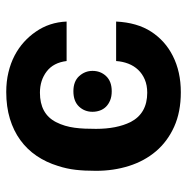

<svg xmlns="http://www.w3.org/2000/svg" viewBox="-12 -566 588 603"><g transform="rotate(90 281.5 -264.0)"><path d="M268.5 9.9Q235.4 9.9 206.7 3Q177.9 -3.9 154.1 -16.3Q130.3 -28.8 111.5 -45.8Q92.7 -62.9 79.2 -82.7Q49.4 -125.4 47.2 -179.7H171.2Q176.1 -138.5 203.8 -117.2Q231.5 -95.9 270.6 -95.9Q337 -95.9 362.9 -146.3Q370 -160.2 374.3 -174.7Q378.6 -189.3 380.7 -204.9Q382.8 -220.5 383.5 -237.2Q384.2 -253.9 384.2 -272Q384.2 -337 362.9 -380.3Q335.9 -432.9 270.6 -432.9Q247.2 -432.9 229.2 -425.2Q211.3 -417.6 198.9 -404.5Q186.4 -391.3 179.5 -373.6Q172.6 -355.8 171.2 -335.2H47.2Q50.4 -401.3 79 -445.3Q107.6 -489.3 154.8 -513.1Q204.5 -538.4 269.2 -538.4Q331.3 -538.4 377.7 -517.4Q424 -496.4 454.7 -460.2Q485.4 -424 500.7 -375.5Q516 -327.1 516 -272Q516 -235.1 512.8 -208.1Q509.6 -180 500.7 -152.7Q489.3 -115.4 468.9 -85.4Q448.5 -55.4 419.4 -34.3Q390.3 -13.1 352.5 -1.6Q314.6 9.9 268.5 9.9ZM266 -201Q235.4 -201 218.8 -218.8Q202.1 -237.2 202.1 -261Q202.1 -286.2 218.4 -303.6Q235.1 -321.4 266 -321.4Q282.7 -321.4 294.7 -316.4Q306.8 -311.4 314.8 -303.3Q322.8 -295.1 326.7 -284.1Q330.6 -273.1 330.6 -261Q330.6 -236.2 314.3 -218.8Q297.6 -201 266 -201Z"/></g></svg>

Font: Linik Sans SemiBold
Style: Regular
Weight: 600
Designer: Fonts by Rasmus Andersson / Changes by Cristiano Sobral with parts from Marc Monis
Foundry: rsms
Version: Version 3.020; ttfautohint (v1.6)